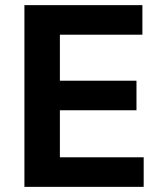

<svg xmlns="http://www.w3.org/2000/svg" viewBox="-20 -727 633 747"><path d="M75 -707H534V-592H213V-413H511V-298H213V-115H539V0H75Z"/></svg>

Font: 42dot Sans ExtraBold
Style: Regular
Weight: 800
Designer: 42dot
Version: Version 1.000